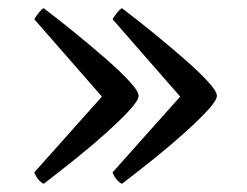

<svg xmlns="http://www.w3.org/2000/svg" viewBox="-20 -495 605 471"><path d="M87 -44Q83 -46 76.5 -52Q70 -58 64 -72L230 -258L64 -448Q78 -470 87 -475Q124 -447 164.5 -414Q205 -381 240.5 -350Q276 -319 298 -295Q320 -271 320 -260Q320 -249 298 -225Q276 -201 241 -169.5Q206 -138 165.5 -105.5Q125 -73 87 -44ZM279 -44Q275 -46 268.5 -52Q262 -58 256 -72L422 -258L256 -448Q270 -470 279 -475Q316 -447 356.5 -414Q397 -381 432.5 -350Q468 -319 490 -295Q512 -271 512 -260Q512 -249 490 -225Q468 -201 433 -169.5Q398 -138 357.5 -105.5Q317 -73 279 -44Z"/></svg>

Font: Texturina Light
Style: Regular
Weight: 300
Designer: Guillermo Torres Carreño
Foundry: Omnibus-Type
Version: Version 1.002; ttfautohint (v1.8.3)